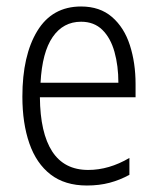

<svg xmlns="http://www.w3.org/2000/svg" viewBox="-20 -562 485 592"><path d="M230 -542Q288 -542 325.5 -509.5Q363 -477 380.5 -422.5Q398 -368 398 -303V-262H103Q104 -152 141 -95Q178 -38 252 -38Q316 -38 379 -75V-23Q350 -7 318 1.5Q286 10 248 10Q180 10 136 -24Q92 -58 70.5 -120Q49 -182 49 -264Q49 -391 95 -466.5Q141 -542 230 -542ZM230 -495Q175 -495 142.5 -448Q110 -401 105 -307H345Q345 -359 333 -402Q321 -445 295.5 -470Q270 -495 230 -495Z"/></svg>

Font: Noto Sans Lao UI Cond Light
Style: Regular
Weight: 300
Width: 3
Designer: Monotype Design Team
Foundry: Monotype Imaging Inc.
Version: Version 2.000; ttfautohint (v1.8.4.7-5d5b)